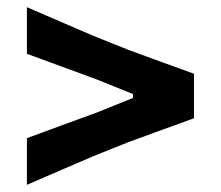

<svg xmlns="http://www.w3.org/2000/svg" viewBox="-20 -569 615 535"><path d="M55 -54V-184Q102 -201.5 151.2 -219.5Q200.5 -237.5 248.5 -255L350.5 -296V-307L248.5 -348Q200.5 -365.5 151.2 -383.8Q102 -402 55 -419V-549Q105 -527.5 151.8 -507.2Q198.5 -487 239.5 -469.5L336.5 -430.5Q377.5 -415.5 424 -398.5Q470.5 -381.5 520.5 -363.5V-239.5Q470.5 -221.5 424.2 -204.5Q378 -187.5 336.5 -172.5L239.5 -133.5Q199.5 -116.5 152.5 -96.2Q105.5 -76 55 -54Z"/></svg>

Font: Commissioner Loud SemiBold
Style: Regular
Weight: 600
Designer: Kostas Bartsokas
Foundry: Kostas Bartsokas
Version: Version 1.000; ttfautohint (v1.8.3)